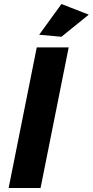

<svg xmlns="http://www.w3.org/2000/svg" viewBox="-20 -936 462 956"><path d="M322 -700 182 0H23L163 -700ZM286 -916 422 -863 286 -753 175 -763Z"/></svg>

Font: Gontserrat SemiBold
Style: Italic
Weight: 600
Italic angle: -11.3°
Designer: Julieta Ulanovsky
Foundry: Julieta Ulanovsky
Version: Version 6.001